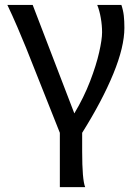

<svg xmlns="http://www.w3.org/2000/svg" viewBox="-20 -518 550 777"><path d="M112.3 -498 280.8 -59.1Q319.3 -123.5 344.5 -189Q369.6 -254.4 381.3 -306.4Q393.1 -358.4 393.1 -387.2Q393.1 -415.5 387.9 -445.3Q382.8 -475.1 373.5 -498H471.2Q478.5 -476.6 481 -454.6Q483.4 -432.6 483.4 -405.3Q483.4 -328.6 438.5 -219.2Q393.6 -109.9 312.5 19.5V94.7Q312.5 209.5 324.7 239.3H222.2V19.5L85.4 -324.7Q72.3 -357.4 50.5 -408Q28.8 -458.5 9.8 -498Z"/></svg>

Font: Lesson One
Style: Regular
Weight: 400
Designer: But Ko, Victor Gaultney, Annie Olsen, Julie Remington, Don Collingsworth, Eric Hays, Becca Hirsbrunner
Version: Version 1.100